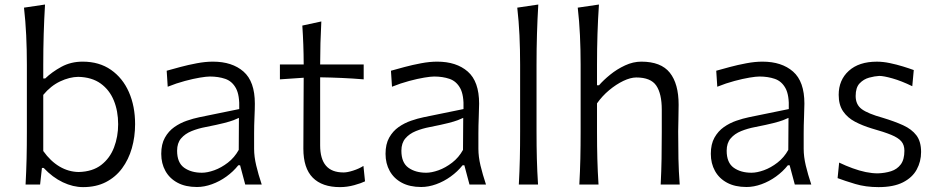

<svg xmlns="http://www.w3.org/2000/svg" viewBox="-20 -794 4033 826"><path d="M337.5 11Q393.5 11 435.5 -10.6Q477.5 -32.3 505.3 -69.9Q533.1 -107.5 547.2 -156.5Q561.2 -205.5 561.2 -260Q561.2 -336.9 534.6 -397.7Q507.9 -458.4 457.4 -493.6Q406.9 -528.8 335.6 -528.8Q284.8 -528.8 244 -506.5Q203.2 -484.2 174.5 -456.4H166.1V-515.4Q166.1 -583.6 168 -647.3Q169.9 -710.9 173.7 -774.5L83.2 -761.1Q89.8 -703.3 92.7 -642.3Q95.6 -581.3 95.6 -515.4V-228.7Q95.6 -164.6 94.4 -111.1Q93.1 -57.6 90 0H152.5L160.4 -71.5H168Q206 -30.9 250.2 -9.9Q294.3 11 337.5 11ZM318.4 -54Q274.8 -54.7 236 -77.6Q197.2 -100.6 166.1 -144.3V-385.8Q198.3 -424.7 238.7 -443.8Q279.2 -462.9 316.7 -463.4Q375.2 -461.9 413.1 -434.6Q451.1 -407.2 469.7 -361.6Q488.3 -316.1 488.3 -259.7Q488.3 -206.2 470.6 -159.8Q452.9 -113.3 415.5 -84.4Q378.2 -55.5 318.4 -54Z M848.8 -50.9Q802.5 -50.9 772.2 -72.5Q741.9 -94.2 741.9 -145.6Q741.9 -178.4 759 -198.5Q776.2 -218.7 804.2 -230Q832.2 -241.4 864.9 -247.5Q914.8 -257.3 942.5 -264.4Q970.2 -271.4 984.7 -277Q999.1 -282.5 1007.9 -286.9L1007.1 -149.2Q988.7 -116.1 960.4 -94.3Q932 -72.4 902 -61.6Q872.1 -50.9 848.8 -50.9ZM827.3 10.5Q858.6 10.5 891.6 -1.4Q924.7 -13.3 954.2 -34.6Q983.7 -55.9 1005.1 -82.9H1012.9L1035 0H1106Q1091.3 -43.9 1082.3 -82Q1073.2 -120.1 1073.2 -153.6V-220.2Q1073.2 -254.3 1074.8 -289.7Q1076.4 -325.1 1076.4 -348.3Q1076.4 -443.4 1027.6 -486.1Q978.8 -528.8 895.9 -528.8Q863.5 -528.8 826.5 -521.8Q789.5 -514.9 755.4 -505.7Q721.2 -496.6 697.1 -489.7L701.5 -420.9Q739.2 -436.1 775.5 -445.7Q811.7 -455.4 840 -460.1Q868.3 -464.8 882.8 -464.8Q919.7 -464.8 949.2 -454.7Q978.6 -444.5 995 -414.5Q1011.4 -384.5 1009.2 -324.8L837.7 -289.7Q812.1 -284.5 783.5 -274.6Q754.9 -264.8 730.1 -247.4Q705.2 -230 689.5 -201.9Q673.7 -173.9 673.7 -132.2Q673.7 -90.9 691.6 -58.6Q709.6 -26.2 743.8 -7.9Q778 10.5 827.3 10.5Z M1442.6 11Q1473.3 11 1504.1 2.5Q1535 -6.1 1550.4 -13.9L1543.5 -80.2Q1524.3 -68 1499.4 -60.1Q1474.6 -52.1 1458.1 -52.1Q1407 -52.1 1382.2 -81.3Q1357.3 -110.5 1357.3 -168.6V-461.4Q1403 -460.7 1450.7 -458.6Q1498.3 -456.5 1544.6 -452.6V-516.8H1357.3Q1357.4 -567.7 1358.6 -608.9Q1359.8 -650 1362.4 -701.7L1280.6 -684Q1283.5 -640.9 1284.9 -601Q1286.3 -561.1 1286.5 -516.8H1184.2V-452.6L1286.5 -459.6Q1286.4 -398.8 1285.8 -319.5Q1285.1 -240.2 1285.1 -154.3Q1285.1 -70.5 1325.5 -29.7Q1365.9 11 1442.6 11Z M1813.6 -50.9Q1767.4 -50.9 1737.1 -72.5Q1706.8 -94.2 1706.8 -145.6Q1706.8 -178.4 1723.9 -198.5Q1741 -218.7 1769 -230Q1797 -241.4 1829.7 -247.5Q1879.6 -257.3 1907.3 -264.4Q1935.1 -271.4 1949.5 -277Q1963.9 -282.5 1972.8 -286.9L1971.9 -149.2Q1953.6 -116.1 1925.2 -94.3Q1896.8 -72.4 1866.9 -61.6Q1836.9 -50.9 1813.6 -50.9ZM1792.1 10.5Q1823.4 10.5 1856.5 -1.4Q1889.5 -13.3 1919 -34.6Q1948.6 -55.9 1970 -82.9H1977.7L1999.8 0H2070.8Q2056.2 -43.9 2047.1 -82Q2038.1 -120.1 2038.1 -153.6V-220.2Q2038.1 -254.3 2039.6 -289.7Q2041.2 -325.1 2041.2 -348.3Q2041.2 -443.4 1992.4 -486.1Q1943.6 -528.8 1860.7 -528.8Q1828.4 -528.8 1791.4 -521.8Q1754.4 -514.9 1720.2 -505.7Q1686.1 -496.6 1661.9 -489.7L1666.4 -420.9Q1704.1 -436.1 1740.3 -445.7Q1776.6 -455.4 1804.9 -460.1Q1833.1 -464.8 1847.6 -464.8Q1884.6 -464.8 1914 -454.7Q1943.5 -444.5 1959.9 -414.5Q1976.3 -384.5 1974 -324.8L1802.6 -289.7Q1777 -284.5 1748.4 -274.6Q1719.8 -264.8 1694.9 -247.4Q1670.1 -230 1654.3 -201.9Q1638.6 -173.9 1638.6 -132.2Q1638.6 -90.9 1656.5 -58.6Q1674.4 -26.2 1708.6 -7.9Q1742.8 10.5 1792.1 10.5Z M2212 0H2294.7Q2291 -57.6 2289.6 -111.1Q2288.2 -164.6 2288.2 -228.7V-515.4Q2288.2 -583.6 2290.1 -647.3Q2292 -710.9 2295.8 -774.5L2205.3 -761.1Q2211.9 -703.3 2214.8 -642.3Q2217.6 -581.3 2217.6 -515.4V-228.7Q2217.6 -164.6 2216.4 -111.1Q2215.2 -57.6 2212 0Z M2472.3 0H2554.9Q2551.2 -57.6 2549.8 -110.7Q2548.4 -163.8 2548.4 -225.9V-349.3Q2570.7 -381 2600.6 -406Q2630.6 -431 2661.6 -445.9Q2692.6 -460.7 2717.4 -460.7Q2779.5 -460.7 2803.3 -425.8Q2827 -390.9 2827 -322.1V-225.9Q2827 -163.8 2826.1 -110.7Q2825.2 -57.6 2822.3 0H2904.2Q2899.8 -57.6 2898.7 -111.1Q2897.6 -164.6 2897.6 -228.7Q2897.6 -251.5 2898.6 -280.8Q2899.5 -310.1 2899.5 -343.5Q2899.5 -433.7 2861.6 -481.2Q2823.7 -528.8 2739 -528.8Q2703.8 -528.8 2669 -512.6Q2634.1 -496.4 2605 -472.7Q2575.8 -449 2557 -427.1H2548.4V-515.4Q2548.4 -583.6 2550.4 -647.3Q2552.4 -710.9 2556.7 -774.5L2465.5 -761.1Q2472.2 -703.3 2475 -642.3Q2477.9 -581.3 2477.9 -515.4V-228.7Q2477.9 -164.6 2476.7 -111.1Q2475.5 -57.6 2472.3 0Z M3213 -50.9Q3166.8 -50.9 3136.5 -72.5Q3106.2 -94.2 3106.2 -145.6Q3106.2 -178.4 3123.3 -198.5Q3140.4 -218.7 3168.4 -230Q3196.5 -241.4 3229.1 -247.5Q3279 -257.3 3306.8 -264.4Q3334.5 -271.4 3348.9 -277Q3363.3 -282.5 3372.2 -286.9L3371.3 -149.2Q3353 -116.1 3324.6 -94.3Q3296.3 -72.4 3266.3 -61.6Q3236.4 -50.9 3213 -50.9ZM3191.6 10.5Q3222.8 10.5 3255.9 -1.4Q3288.9 -13.3 3318.5 -34.6Q3348 -55.9 3369.4 -82.9H3377.1L3399.3 0H3470.2Q3455.6 -43.9 3446.5 -82Q3437.5 -120.1 3437.5 -153.6V-220.2Q3437.5 -254.3 3439 -289.7Q3440.6 -325.1 3440.6 -348.3Q3440.6 -443.4 3391.8 -486.1Q3343 -528.8 3260.2 -528.8Q3227.8 -528.8 3190.8 -521.8Q3153.8 -514.9 3119.6 -505.7Q3085.5 -496.6 3061.3 -489.7L3065.8 -420.9Q3103.5 -436.1 3139.7 -445.7Q3176 -455.4 3204.3 -460.1Q3232.6 -464.8 3247 -464.8Q3284 -464.8 3313.4 -454.7Q3342.9 -444.5 3359.3 -414.5Q3375.7 -384.5 3373.4 -324.8L3202 -289.7Q3176.4 -284.5 3147.8 -274.6Q3119.2 -264.8 3094.3 -247.4Q3069.5 -230 3053.7 -201.9Q3038 -173.9 3038 -132.2Q3038 -90.9 3055.9 -58.6Q3073.8 -26.2 3108 -7.9Q3142.3 10.5 3191.6 10.5Z M3759.6 11Q3823.9 11 3864.3 -9.4Q3904.8 -29.9 3923.7 -64.5Q3942.6 -99 3942.6 -140Q3942.6 -185.2 3922.5 -211.7Q3902.3 -238.2 3865.4 -255.1Q3828.4 -271.9 3777.5 -287.3Q3713.9 -305 3687.5 -324.4Q3661.1 -343.8 3661.1 -381Q3661.1 -417.6 3678.3 -435.5Q3695.4 -453.5 3719.2 -460Q3743.1 -466.4 3762.7 -467.4Q3781.7 -467.4 3819.8 -456.6Q3857.9 -445.8 3904.7 -423.1L3911.1 -492.6Q3891.8 -499.7 3864.6 -508.1Q3837.4 -516.5 3808.1 -522.6Q3778.9 -528.7 3752.4 -528.7Q3675.1 -528.7 3631.6 -489.2Q3588.1 -449.7 3588.1 -386Q3588.1 -343 3607 -315.2Q3625.9 -287.5 3658.3 -270.4Q3690.6 -253.4 3730.7 -241.3Q3783.6 -226.4 3814 -213.9Q3844.4 -201.4 3857.6 -185.9Q3870.8 -170.5 3870.8 -145.5Q3870.8 -107.5 3855.1 -86.6Q3839.4 -65.7 3813.4 -57.4Q3787.5 -49.2 3756.5 -48.2Q3731.9 -48.2 3704.4 -53.8Q3677 -59.5 3648.1 -70.1Q3619.1 -80.6 3590.1 -94.5L3583.4 -27.7Q3614.4 -16 3659.4 -2.5Q3704.5 11 3759.6 11Z"/></svg>

Font: Pinar-VF
Style: Regular
Weight: 300
Designer: Amin Abedi
Version: Version 3.0